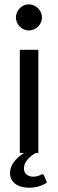

<svg xmlns="http://www.w3.org/2000/svg" viewBox="-20 -708 269 889"><path d="M26.4 0ZM175.3 99.1Q181.6 99.1 184.1 105L197.3 136.7Q183.1 147.5 161.4 154.3Q139.6 161.1 115.2 161.1Q73.7 161.1 50 142.6Q26.4 124 26.4 92.8Q26.4 65.4 44.7 41.5Q63 17.6 91.3 0H71.8V-477.5H157.7V0H145.5Q136.2 5.4 126.7 12.5Q117.2 19.5 109.1 28.8Q101.1 38.1 95.9 48.8Q90.8 59.6 90.8 71.8Q90.8 89.4 102.5 99.6Q114.3 109.9 132.8 109.9Q143.6 109.9 150.4 108.2Q157.2 106.4 162.1 104.5Q167 102.5 169.9 100.8Q172.9 99.1 175.3 99.1ZM174.3 -627Q174.3 -614.7 169.4 -603.8Q164.6 -592.8 156 -584.7Q147.5 -576.7 136.5 -571.8Q125.5 -566.9 113.3 -566.9Q101.1 -566.9 90.3 -571.8Q79.6 -576.7 71.5 -584.7Q63.5 -592.8 58.6 -603.8Q53.7 -614.7 53.7 -627Q53.7 -639.6 58.6 -650.6Q63.5 -661.6 71.5 -669.9Q79.6 -678.2 90.3 -683.1Q101.1 -688 113.3 -688Q125.5 -688 136.5 -683.1Q147.5 -678.2 156 -669.9Q164.6 -661.6 169.4 -650.6Q174.3 -639.6 174.3 -627Z"/></svg>

Font: Carlito
Style: Regular
Weight: 400
Designer: Lukasz Dziedzic
Foundry: tyPoland Lukasz Dziedzic
Version: Version 1.103; Beta1; all basic design good, some composites